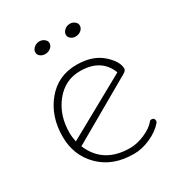

<svg xmlns="http://www.w3.org/2000/svg" viewBox="-163 -787 843 904"><g transform="rotate(-30 258.5 -335.0)"><path d="M177 -610Q162 -610 151 -618.5Q140 -627 140 -640Q140 -654 152.5 -665Q165 -676 183 -676Q197 -676 208.5 -667Q220 -658 220 -646Q220 -631 207.5 -620.5Q195 -610 177 -610ZM342 -610Q328 -610 317 -618.5Q306 -627 306 -640Q306 -654 318.5 -665Q331 -676 349 -676Q363 -676 374 -667Q385 -658 385 -646Q385 -631 372.5 -620.5Q360 -610 342 -610ZM304 6Q190 6 121.5 -62Q53 -130 53 -232Q53 -342 115 -417.5Q177 -493 278 -493Q364 -493 414.5 -449Q465 -405 465 -365Q465 -354 447 -344L107 -149Q158 -27 303 -27Q340 -27 382 -45Q424 -63 445 -89Q448 -94 455 -94Q472 -94 472 -77Q472 -71 467 -66Q440 -35 394.5 -14.5Q349 6 304 6ZM96 -182 428 -366Q392 -459 278 -459Q196 -459 143 -393Q90 -327 90 -231Q90 -210 96 -182Z"/></g></svg>

Font: Comic Neue Light
Style: Regular
Weight: 300
Designer: Craig Rozynski
Foundry: Craig Rozynski
Version: Version 2.003